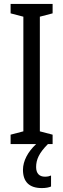

<svg xmlns="http://www.w3.org/2000/svg" viewBox="-20 -734 323 978"><path d="M164 117C164 79 179 45 224 0H248V-48L183 -65V-649L248 -666V-714H34V-666L99 -649V-65L34 -48V0H164C122 39 97 86 97 131C97 192 129 224 193 224C213 224 229 221 240 216V160C233 163 224 166 209 166C180 166 164 149 164 117Z"/></svg>

Font: Noto Sans Devanagari ExtraCondensed
Style: Regular
Weight: 400
Width: 2
Designer: Jelle Bosma - Monotype Design Team
Foundry: Monotype Imaging Inc.
Version: Version 2.004